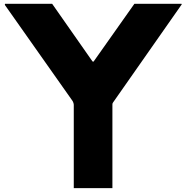

<svg xmlns="http://www.w3.org/2000/svg" viewBox="-20 -800 960 990"><path d="M249 -780.3Q318.4 -681.6 456.1 -484.4Q457 -482.4 460 -482.4Q461.9 -481.4 462.9 -483.4Q462.9 -483.4 463.9 -483.4Q463.9 -484.4 463.9 -484.4Q533.2 -583 672.9 -780.3Q753.9 -780.3 916 -780.3Q916 -779.3 917 -778.3Q917 -777.3 917 -777.3Q917 -777.3 917 -777.3Q798.8 -608.4 563.5 -272.5Q561.5 -269.5 560.5 -267.6Q559.6 -264.6 559.6 -261.7Q559.6 -118.2 559.6 169.9Q493.2 169.9 360.4 169.9Q360.4 27.3 360.4 -258.8Q360.4 -264.6 358.4 -269.5Q357.4 -274.4 353.5 -280.3Q267.6 -402.3 180.7 -525.4Q93.8 -648.4 5.9 -773.4Q4.9 -774.4 4.9 -776.4Q4.9 -777.3 5.9 -780.3Q63.5 -780.3 121.1 -780.3Q179.7 -780.3 237.3 -780.3Q240.2 -780.3 243.2 -780.3Q246.1 -780.3 249 -780.3Z"/></svg>

Font: Avicii Garde
Style: Regular
Weight: 500
Version: Version 1.0